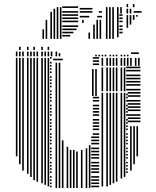

<svg xmlns="http://www.w3.org/2000/svg" viewBox="-20 -948 786 968"><path d="M68 -160H60V-656H68ZM84 -120H76V-656H84ZM100 -88H92V-656H100ZM124 -72H116V-656H124ZM140 -56H132V-656H140ZM156 -40H148V-656H156ZM172 -32H164V-656H172ZM196 -24H188V-656H196ZM212 -16H204V-656H212ZM228 -8H220V-656H228ZM240 -4H232V-12H240ZM240 -20H232V-28H240ZM240 -36H232V-44H240ZM240 -52H232V-60H240ZM240 -76H232V-84H240ZM240 -92H232V-100H240ZM240 -108H232V-116H240ZM240 -124H232V-132H240ZM240 -148H232V-156H240ZM240 -164H232V-172H240ZM240 -180H232V-188H240ZM240 -196H232V-204H240ZM240 -220H232V-228H240ZM240 -236H232V-244H240ZM240 -252H232V-260H240ZM240 -268H232V-276H240ZM240 -292H232V-300H240ZM240 -308H232V-316H240ZM240 -324H232V-332H240ZM240 -340H232V-348H240ZM240 -364H232V-372H240ZM240 -380H232V-388H240ZM240 -396H232V-404H240ZM240 -412H232V-420H240ZM240 -436H232V-444H240ZM240 -452H232V-460H240ZM240 -468H232V-476H240ZM240 -484H232V-492H240ZM240 -508H232V-516H240ZM240 -524H232V-532H240ZM240 -540H232V-548H240ZM240 -556H232V-564H240ZM240 -580H232V-588H240ZM240 -596H232V-604H240ZM240 -612H232V-620H240ZM240 -628H232V-636H240ZM240 -652H232V-660H240ZM268 0H260V-632H268ZM284 0H276V-632H284ZM300 0H292V-240H300ZM324 0H316V-208H324ZM340 0H332V-192H340ZM356 0H348V-192H356ZM372 0H364V-184H372ZM396 0H388V-192H396ZM296 -644H248V-652H296ZM420 0H412V-200H420ZM436 0H428V-216H436ZM480 -4H440V-12H480ZM480 -20H440V-28H480ZM480 -36H440V-44H480ZM480 -52H440V-60H480ZM480 -76H440V-84H480ZM480 -92H440V-100H480ZM480 -108H440V-116H480ZM480 -124H440V-132H480ZM480 -148H440V-156H480ZM480 -164H440V-172H480ZM480 -180H440V-188H480ZM480 -196H440V-204H480ZM480 -220H440V-228H480ZM480 -236H440V-244H480ZM480 -252H440V-260H480ZM480 -268H448V-276H480ZM480 -292H448V-300H480ZM480 -308H448V-316H480ZM480 -324H448V-332H480ZM480 -340H448V-348H480ZM480 -364H448V-372H480ZM480 -380H448V-388H480ZM480 -396H448V-404H480ZM480 -412H448V-420H480ZM480 -436H448V-444H480ZM480 -452H448V-460H480ZM452 -464H444V-600H452ZM468 -464H460V-600H468ZM480 -620H448V-628H480ZM480 -636H448V-644H480ZM480 -652H448V-660H480ZM500 -8H492V-480H500ZM524 -8H516V-480H524ZM540 -16H532V-480H540ZM556 -24H548V-480H556ZM572 -32H564V-480H572ZM596 -48H588V-480H596ZM612 -56H604V-480H612ZM624 -76H616V-84H624ZM624 -92H616V-100H624ZM624 -108H616V-116H624ZM624 -124H616V-132H624ZM624 -148H616V-156H624ZM624 -164H616V-172H624ZM624 -180H616V-188H624ZM624 -196H616V-204H624ZM624 -220H616V-228H624ZM624 -236H616V-244H624ZM624 -252H616V-260H624ZM624 -268H616V-276H624ZM624 -292H616V-300H624ZM624 -308H616V-316H624ZM624 -324H616V-332H624ZM624 -340H616V-348H624ZM624 -364H616V-372H624ZM624 -380H616V-388H624ZM624 -396H616V-404H624ZM624 -412H616V-420H624ZM624 -436H616V-444H624ZM624 -452H616V-460H624ZM624 -468H616V-476H624ZM644 -88H636V-312H644ZM660 -120H652V-312H660ZM676 -160H668V-312H676ZM688 -332H624V-340H688ZM688 -348H624V-356H688ZM688 -364H624V-372H688ZM688 -388H624V-396H688ZM688 -404H624V-412H688ZM688 -420H624V-428H688ZM688 -436H624V-444H688ZM688 -460H624V-468H688ZM688 -476H624V-484H688ZM500 -488H492V-608H500ZM524 -488H516V-608H524ZM540 -488H532V-608H540ZM556 -488H548V-608H556ZM572 -488H564V-608H572ZM596 -488H588V-608H596ZM612 -488H604V-608H612ZM688 -492H616V-500H688ZM688 -516H616V-524H688ZM688 -532H616V-540H688ZM688 -548H616V-556H688ZM688 -564H616V-572H688ZM688 -588H616V-596H688ZM688 -604H616V-612H688ZM500 -616H492V-656H500ZM524 -616H516V-656H524ZM540 -616H532V-656H540ZM556 -616H548V-656H556ZM572 -616H564V-656H572ZM596 -616H588V-656H596ZM612 -616H604V-656H612ZM628 -616H620V-656H628ZM644 -616H636V-656H644ZM668 -616H660V-656H668ZM684 -616H676V-656H684ZM68 -664H60V-688H68ZM84 -664H76V-688H84ZM100 -664H92V-688H100ZM124 -664H116V-688H124ZM140 -664H132V-688H140ZM156 -664H148V-688H156ZM172 -664H164V-688H172ZM196 -664H188V-688H196ZM212 -664H204V-688H212ZM228 -664H220V-688H228ZM244 -664H236V-688H244ZM268 -664H260V-688H268ZM284 -664H276V-680H284ZM468 -664H460V-672H468ZM484 -664H476V-672H484ZM500 -664H492V-672H500ZM516 -664H508V-672H516ZM540 -664H532V-672H540ZM556 -664H548V-672H556ZM572 -664H564V-672H572ZM596 -664H588V-672H596ZM612 -664H604V-672H612ZM628 -664H620V-672H628ZM680 -676H640V-684H680ZM84 -696H76V-712H84ZM124 -696H116V-712H124ZM156 -696H148V-712H156ZM196 -696H188V-712H196ZM228 -696H220V-712H228ZM202 -752H194V-800H202ZM218 -752H210V-848H218ZM242 -752H234V-888H242ZM258 -752H250V-904H258ZM274 -752H266V-912H274ZM290 -752H282V-912H290ZM334 -764H294V-772H334ZM350 -780H294V-788H350ZM366 -796H294V-804H366ZM374 -812H294V-820H374ZM374 -836H294V-844H374ZM374 -852H294V-860H374ZM374 -868H294V-876H374ZM374 -884H294V-892H374ZM374 -908H294V-916H374ZM402 -832H394V-848H402ZM434 -752H426V-784H434ZM458 -752H450V-824H458ZM474 -752H466V-848H474ZM490 -752H482V-848H490ZM430 -860H382V-868H430ZM494 -860H470V-868H494ZM446 -884H382V-892H446ZM494 -884H478V-892H494ZM446 -900H382V-908H446ZM522 -752H514V-880H522ZM538 -752H530V-880H538ZM554 -752H546V-880H554ZM578 -760H570V-880H578ZM598 -780H582V-788H598ZM598 -796H582V-804H598ZM598 -812H582V-820H598ZM598 -836H582V-844H598ZM598 -852H582V-860H598ZM598 -868H582V-876H598ZM522 -880H514V-912H522ZM538 -880H530V-912H538ZM554 -880H546V-912H554ZM578 -880H570V-912H578ZM594 -880H586V-912H594ZM626 -808H618V-872H626ZM642 -824H634V-872H642ZM658 -848H650V-872H658ZM674 -864H666V-872H674ZM626 -880H618V-904H626ZM642 -880H634V-904H642ZM694 -884H654V-892H694ZM626 -912H618V-928H626ZM658 -912H650V-928H658Z"/></svg>

Font: Rubik Lines
Style: Regular
Weight: 400
Designer: Hubert and Fischer, NaN
Foundry: Hubert and Fischer, NaN
Version: Version 2.201